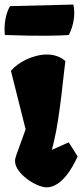

<svg xmlns="http://www.w3.org/2000/svg" viewBox="-25 -805 365 835"><path d="M-3.9 -652.8C149.4 -647 240.2 -649.9 274.4 -652.8C296.4 -695.8 303.2 -746.1 293.9 -785.2L18.6 -778.3C0 -746.6 -8.8 -698.7 -3.9 -652.8ZM40.5 -103.5C40.5 -50.8 132.3 9.8 178.2 9.8C242.2 9.8 292 -77.1 312.5 -125L273.9 -186L200.7 -153.3L210 -191.4C236.3 -299.3 254.9 -515.6 259.3 -539.6C236.3 -559.6 208.5 -567.9 178.7 -567.9C117.7 -567.9 51.8 -532.7 22.5 -497.1L86.4 -242.7C41 -114.7 40.5 -121.6 40.5 -103.5Z"/></svg>

Font: Fruktur
Style: Regular
Weight: 400
Designer: Viktoriya Grabowska
Foundry: Viktoriya Grabowska
Version: Version 1.002